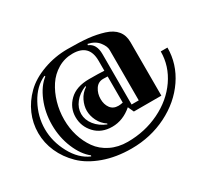

<svg xmlns="http://www.w3.org/2000/svg" viewBox="-171 -979 1619 1487"><g transform="rotate(-30 639.0 -236.0)"><path d="M890 -659Q1021 -618 1021 -497V-18H775L751 -70Q669 1 573 1Q477 1 419.5 -60.5Q362 -122 362 -205.5Q362 -289 423.5 -349Q485 -409 600 -409Q688 -409 735 -406V-496Q735 -644 587 -644Q515 -644 455 -608.5Q395 -573 356.5 -514.5Q318 -456 297 -383Q276 -310 276 -233Q276 -156 297 -87Q318 -18 358 38.5Q398 95 465.5 128.5Q533 162 618 162Q772 162 903.5 98Q1035 34 1111.5 -76.5Q1188 -187 1188 -317H1248Q1248 -171 1163.5 -47Q1079 77 934 149.5Q789 222 618 222Q481 222 370 182Q259 142 191 75.5Q123 9 86.5 -73Q50 -155 50 -243Q50 -331 84.5 -410.5Q119 -490 184 -554Q249 -618 353.5 -656Q458 -694 571 -694Q684 -694 754.5 -686.5Q825 -679 890 -659ZM317 -596 314 -604Q223 -564 166.5 -460Q110 -356 110 -244Q110 -132 167 -26.5Q224 79 315 118L318 110Q255 61 214.5 -36Q174 -133 174 -244Q174 -355 214 -451.5Q254 -548 317 -596ZM787 -525V-74H851V-525Q851 -558 819.5 -598Q788 -638 726 -651L723 -641Q787 -616 787 -525ZM694 -116Q712 -116 735 -121V-355Q722 -356 695 -356Q650 -356 625 -317.5Q600 -279 600 -230.5Q600 -182 624 -149Q648 -116 694 -116ZM550 -369 548 -376Q484 -350 448 -304Q412 -258 412 -205Q412 -152 448.5 -105.5Q485 -59 548 -34L550 -41Q506 -70 484 -115.5Q462 -161 462 -205Q462 -249 484 -294.5Q506 -340 550 -369Z"/></g></svg>

Font: Diplomata
Style: Regular
Weight: 400
Width: 7
Designer: Eduardo Rodriguez Tunni
Foundry: Eduardo Rodriguez Tunni
Version: Version 1.001